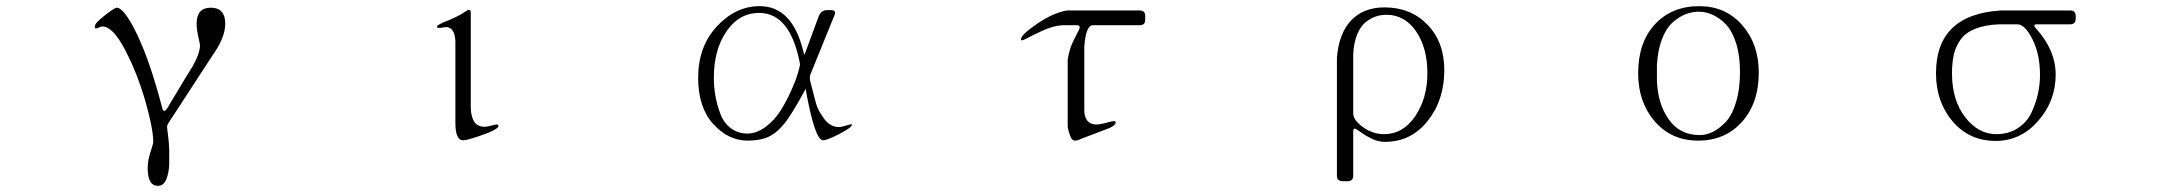

<svg xmlns="http://www.w3.org/2000/svg" viewBox="-20 -444 7040 624"><path d="M313 -358Q308 -358 301 -354.5Q294 -351 291 -351.5Q288 -352 288 -358Q288 -369 320.5 -394Q353 -419 359 -419Q384 -419 426.5 -330Q469 -241 508 -90Q513 -76 524 -93L587 -198Q630 -262 630 -297Q630 -300 624.5 -324.5Q619 -349 619 -367Q619 -419 665 -419Q712 -419 712 -367Q712 -322 672 -266L528 -45Q523 -38 523 -32Q523 -27 526 -5Q529 17 530 42V91Q529 117 520.5 138.5Q512 160 493 160Q460 160 460 102Q460 78 469 50.5Q478 23 478 18Q478 -26 452.5 -115Q427 -204 387 -281Q347 -358 313 -358Z M1485 12Q1460 12 1460 -45V-312Q1457 -356 1429 -356Q1427 -356 1418.5 -354.5Q1410 -353 1405 -353.5Q1400 -354 1400 -358Q1400 -363 1434 -376.5Q1468 -390 1492 -406Q1500 -412 1504 -412Q1510 -412 1510 -402V-94Q1512 -32 1554 -32Q1560 -32 1567 -33.5Q1574 -35 1579.5 -36.5Q1585 -38 1590 -39Q1595 -40 1597.5 -39Q1600 -38 1600 -35Q1600 -24 1549.5 -6Q1499 12 1485 12Z M2749 -39Q2749 -30 2708.5 -9Q2668 12 2655 12Q2628 12 2598 -156Q2599 -155 2571 -106Q2552 -74 2539.5 -56Q2527 -38 2508 -20Q2489 -2 2465 5.5Q2441 13 2410 13Q2347 13 2298 -41Q2249 -95 2249 -191Q2249 -293 2310 -358.5Q2371 -424 2449 -424Q2554 -424 2590 -280Q2593 -266 2595 -267L2640 -389Q2648 -411 2667 -411H2681Q2700 -411 2691 -392L2613 -200Q2611 -192 2613 -181L2632 -108Q2638 -86 2658 -58.5Q2678 -31 2707 -31Q2714 -31 2731.5 -36.5Q2749 -42 2749 -39ZM2300 -192Q2300 -162 2305 -133Q2310 -104 2321 -74.5Q2332 -45 2355 -27.5Q2378 -10 2409 -10Q2439 -10 2468 -31.5Q2497 -53 2516.5 -84Q2536 -115 2551 -148.5Q2566 -182 2573 -205.5Q2580 -229 2580 -236Q2549 -402 2447 -402Q2382 -402 2341 -342Q2300 -282 2300 -192Z M3450 -32V-250Q3456 -290 3474 -322L3485 -344Q3495 -362 3480 -362H3432Q3402 -360 3367.5 -344Q3333 -328 3315.5 -318.5Q3298 -309 3298 -316Q3298 -331 3351 -367Q3404 -403 3448 -410H3684Q3702 -410 3702 -392V-380Q3702 -362 3684 -362H3532Q3509 -362 3504 -293V-83Q3507 -27 3568 -43L3583 -47Q3606 -54 3606 -46Q3606 -37 3586 -28L3494 7Q3482 13 3473 13Q3464 13 3458 -2.5Q3452 -18 3450 -32Z M4674 -216Q4674 -119 4620 -51Q4566 17 4481 17Q4459 17 4438.5 7Q4418 -3 4403 -14Q4388 -25 4383 -26Q4380 -27 4378 -19V127Q4378 145 4359 145H4344Q4325 145 4325 127V-256Q4331 -335 4371 -377.5Q4411 -420 4480 -420Q4565 -420 4619.5 -363.5Q4674 -307 4674 -216ZM4478 -8Q4540 -8 4579.5 -66.5Q4619 -125 4619 -206Q4619 -289 4582 -342.5Q4545 -396 4486 -396Q4468 -396 4451.5 -390.5Q4435 -385 4418.5 -372Q4402 -359 4391 -332.5Q4380 -306 4378 -269V-75Q4378 -54 4409.5 -31Q4441 -8 4478 -8Z M5499 13Q5412 13 5358 -49.5Q5304 -112 5304 -206Q5304 -306 5358.5 -365Q5413 -424 5503 -424Q5588 -424 5642 -362.5Q5696 -301 5696 -208Q5696 -109 5641.5 -48Q5587 13 5499 13ZM5635 -211Q5635 -264 5622 -304.5Q5609 -345 5588 -366Q5567 -387 5545 -396.5Q5523 -406 5501 -406Q5479 -406 5457.5 -397.5Q5436 -389 5415.5 -370.5Q5395 -352 5381.5 -317Q5368 -282 5365 -234V-184Q5367 -108 5403 -56.5Q5439 -5 5504 -5Q5526 -5 5547 -15.5Q5568 -26 5588.5 -47.5Q5609 -69 5622 -111.5Q5635 -154 5635 -211Z M6466 14Q6380 14 6326 -49.5Q6272 -113 6272 -206Q6272 -397 6483 -410H6708Q6726 -410 6726 -392V-384Q6726 -365 6708 -365H6599Q6583 -365 6601 -347Q6661 -278 6661 -202Q6661 -116 6604 -51Q6547 14 6466 14ZM6324 -205Q6324 -119 6366.5 -63.5Q6409 -8 6468 -8Q6508 -8 6538 -27.5Q6568 -47 6582.5 -78.5Q6597 -110 6603.5 -140Q6610 -170 6610 -200Q6610 -268 6585.5 -316.5Q6561 -365 6536 -365H6477Q6431 -363 6399.5 -350.5Q6368 -338 6352 -315.5Q6336 -293 6330 -267Q6324 -241 6324 -205Z"/></svg>

Font: cwTeXMing
Style: Medium
Weight: 500
Version: Version 1.17